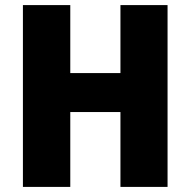

<svg xmlns="http://www.w3.org/2000/svg" viewBox="-20 -734 748 754"><path d="M638 0V-714H453V-447H256V-714H70V0H256V-294H453V0Z"/></svg>

Font: Noto Sans Arabic SemCond Blk
Style: Regular
Weight: 900
Width: 4
Designer: Monotype Design Team, Nadine Chahine, Nizar Qandah and Khaled Hosny
Foundry: Monotype Imaging Inc.
Version: Version 2.012